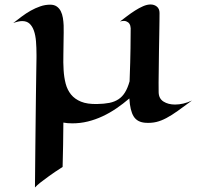

<svg xmlns="http://www.w3.org/2000/svg" viewBox="-20 -539 910 858"><path d="M414.1 -74.2Q445.3 -74.7 468.8 -79.3Q492.2 -84 509.5 -95.5Q526.9 -106.9 538.8 -126.5Q550.8 -146 559.1 -175.8Q562.5 -266.6 563.2 -323.7Q564 -380.9 564 -413.1Q563.5 -424.8 558.1 -433.1Q553.7 -439.9 543.9 -443.8Q534.2 -447.8 516.1 -442.9Q530.3 -453.6 547.6 -466.8Q564.9 -480 583.3 -491.7Q601.6 -503.4 619.4 -511.2Q637.2 -519 652.8 -519Q669.4 -519 681.2 -509.3Q692.9 -499.5 692.9 -481Q692.9 -470.7 692.6 -444.6Q692.4 -418.5 691.7 -383.8Q690.9 -349.1 690.4 -310.1Q689.9 -271 689.5 -235.1Q689 -199.2 688.7 -169.9Q688.5 -140.6 689 -126Q689.9 -98.1 710.9 -85Q731.9 -71.8 762.2 -71.8Q799.3 -71.8 837.9 -89.8Q801.8 -63 774.4 -43.5Q747.1 -23.9 723.6 -11.5Q700.2 1 678.5 6.1Q656.7 11.2 631.8 9.8Q593.8 7.8 577.4 -18.6Q561 -44.9 558.1 -99.1Q530.3 -75.2 500.2 -54.7Q470.2 -34.2 438.2 -19.3Q406.2 -4.4 372.6 3.9Q338.9 12.2 303.2 12.2Q279.8 12.2 263.2 8.8Q263.2 59.1 262 108.9Q260.7 158.7 259.8 207Q223.1 230.5 199.5 247.6Q175.8 264.6 161.6 275.9Q145 289.1 136.2 298.8Q137.2 199.7 137.9 122.6Q138.7 45.4 139.4 -13.2Q140.1 -71.8 140.6 -113.8Q141.1 -155.8 141.6 -185.1Q142.1 -214.4 142.3 -232.9Q142.6 -251.5 142.8 -263.2Q143.1 -274.9 143.1 -281.7Q143.1 -288.6 143.1 -293.9Q143.1 -326.2 140.9 -353.8Q138.7 -381.3 131.6 -401.6Q124.5 -421.9 112.1 -433.3Q99.6 -444.8 79.1 -444.8Q63 -444.8 39.1 -436Q57.1 -450.2 76.7 -464.8Q96.2 -479.5 116.9 -491.2Q137.7 -502.9 159.7 -510.5Q181.6 -518.1 204.1 -518.1Q222.2 -518.1 233.6 -510Q245.1 -502 251.7 -488.8Q258.3 -475.6 261 -459Q263.7 -442.4 264.4 -425.5Q265.1 -408.7 264.6 -393.1Q264.2 -377.4 264.2 -366.2Q264.2 -330.6 263.2 -294.9Q262.2 -259.3 264.2 -226.6Q266.1 -193.8 273.4 -165.5Q280.8 -137.2 297.4 -116.7Q314 -96.2 342 -84.7Q370.1 -73.2 414.1 -74.2Z"/></svg>

Font: Eagle Lake
Style: Regular
Weight: 400
Designer: Astigmatic (AOETI)
Foundry: Astigmatic (AOETI)
Version: Version 1.000